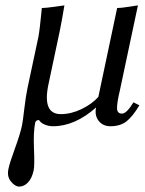

<svg xmlns="http://www.w3.org/2000/svg" viewBox="-20 -459 538 713"><path d="M51.3 233.9Q36.1 233.9 20.8 215.3Q5.4 196.8 11.2 168.9Q16.1 145 35.2 93Q54.2 41 61.5 7.8Q64.5 -5.4 70.1 -53.7Q75.7 -102.1 82.5 -133.8L122.6 -321.8Q125 -334 128.2 -361.1Q131.3 -388.2 133.3 -408.7L135.3 -429.2Q148.4 -429.2 180.2 -433.6Q211.9 -438 219.2 -439Q208.5 -375 201.7 -342.8L160.2 -147Q136.2 -35.2 205.6 -35.2Q244.1 -35.2 283 -54Q321.8 -72.8 345.2 -99.1L415 -429.2Q429.2 -429.2 458 -433.8Q486.8 -438.5 492.2 -439L425.3 -124Q414.1 -76.7 414.6 -56.9Q415 -37.1 433.1 -37.1Q450.2 -37.1 475.6 -79.1L497.6 -67.9Q473.1 -26.9 450 -8.5Q426.8 9.8 390.1 9.8Q361.8 9.8 346.2 -10.5Q330.6 -30.8 336.9 -60.1Q258.3 9.8 176.8 9.8Q160.2 9.8 145.5 3.4Q130.9 -2.9 125 -13.2Q113.3 -13.2 110.8 -3.9Q103.5 31.2 106.2 93.3Q108.9 155.3 105 173.8Q98.6 203.1 84 218.5Q69.3 233.9 51.3 233.9Z"/></svg>

Font: Linux Biolinum O
Style: Italic
Weight: 400
Italic angle: -12°
Designer: Philipp H. Poll
Foundry: Philipp H. Poll
Version: Version 1.1.3